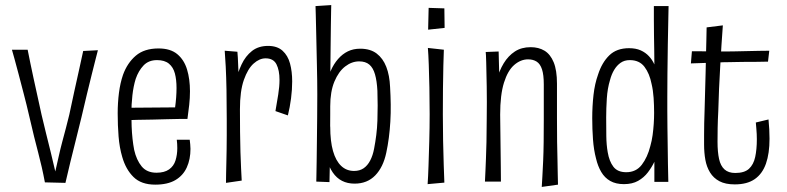

<svg xmlns="http://www.w3.org/2000/svg" viewBox="-20 -717 3102 757"><path d="M27 -521H89Q94 -495 100 -466.5Q106 -438 112.5 -407.5Q119 -377 127 -341.5Q135 -306 144 -264Q152 -230 161.5 -191.5Q171 -153 180.5 -115Q190 -77 198 -41Q205 -71 211.5 -100.5Q218 -130 225.5 -158Q233 -186 240 -212.5Q247 -239 253 -264Q264 -316 273 -357Q282 -398 290.5 -436Q299 -474 308 -516L366 -519Q363 -507 356.5 -482Q350 -457 341.5 -422.5Q333 -388 322.5 -345Q312 -302 301 -254Q288 -201 277.5 -159Q267 -117 257.5 -78.5Q248 -40 238 4L157 2Q151 -30 144.5 -58.5Q138 -87 130.5 -115.5Q123 -144 114.5 -178Q106 -212 96 -256Q85 -304 73.5 -347.5Q62 -391 53 -426Q44 -461 37 -485.5Q30 -510 27 -521Z M592 11Q537 11 506.5 -19Q476 -49 462 -98Q451 -135 447.5 -179Q444 -223 444 -270Q444 -312 449 -351Q454 -390 465 -422Q482 -469 515.5 -497.5Q549 -526 605 -526Q652 -526 679 -503.5Q706 -481 717.5 -443Q729 -405 729 -357Q729 -331 726 -303.5Q723 -276 719 -248L670 -291Q673 -312 674.5 -332.5Q676 -353 676 -370Q676 -403 669.5 -427.5Q663 -452 646 -466Q629 -480 599 -480Q566 -480 546 -459Q526 -438 515 -406Q506 -377 502 -341Q498 -305 498 -269Q498 -244 499 -218.5Q500 -193 502.5 -170Q505 -147 509 -126Q518 -86 538.5 -61Q559 -36 597 -36Q628 -36 646.5 -49Q665 -62 672 -84.5Q679 -107 679 -133Q679 -141 678.5 -149.5Q678 -158 677 -166H728Q729 -157 730 -148Q731 -139 731 -130Q731 -89 716.5 -57Q702 -25 671.5 -7Q641 11 592 11ZM467 -242 466 -292 719 -294V-248Q708 -248 687 -248Q666 -248 639 -247Q612 -246 581.5 -245.5Q551 -245 521.5 -244.5Q492 -244 467 -242Z M1066 -279Q1072 -313 1077 -344.5Q1082 -376 1082 -402Q1082 -440 1070 -463.5Q1058 -487 1027 -487Q1003 -487 980 -466.5Q957 -446 941.5 -402Q926 -358 926 -286L892 -247Q893 -276 896 -314.5Q899 -353 908 -391.5Q917 -430 932.5 -463Q948 -496 973.5 -516Q999 -536 1037 -536Q1073 -536 1094 -517Q1115 -498 1123.5 -466.5Q1132 -435 1132 -396Q1132 -364 1127.5 -329Q1123 -294 1115 -262ZM871 4Q871 -12 871.5 -32.5Q872 -53 872.5 -76.5Q873 -100 873.5 -127Q874 -154 874 -184Q874 -214 874 -247Q874 -311 873 -363Q872 -415 870 -454Q868 -493 866 -517L916 -513Q918 -492 919 -461Q920 -430 922 -387Q924 -344 926 -286Q926 -238 926.5 -196Q927 -154 928 -118Q929 -82 930.5 -53.5Q932 -25 933 -5Z M1378 7Q1350 7 1328.5 -4Q1307 -15 1292 -37Q1277 -59 1267.5 -91Q1258 -123 1253.5 -164.5Q1249 -206 1250 -257L1282 -218Q1282 -160 1293 -121.5Q1304 -83 1325 -63Q1346 -43 1376 -43Q1398 -43 1413.5 -53.5Q1429 -64 1439.5 -84Q1450 -104 1455 -131Q1460 -157 1463.5 -184.5Q1467 -212 1468 -241.5Q1469 -271 1469 -301Q1469 -331 1468 -359Q1466 -398 1458.5 -424Q1451 -450 1436 -462.5Q1421 -475 1396 -475Q1367 -475 1341 -455Q1315 -435 1298.5 -395.5Q1282 -356 1282 -298L1251 -251Q1251 -285 1254 -318.5Q1257 -352 1265 -382.5Q1273 -413 1284.5 -439Q1296 -465 1313 -484.5Q1330 -504 1351.5 -514.5Q1373 -525 1400 -525Q1440 -525 1465 -506Q1490 -487 1503 -453.5Q1516 -420 1518 -374Q1520 -340 1520.5 -305.5Q1521 -271 1519 -237.5Q1517 -204 1513 -173.5Q1509 -143 1503 -115Q1491 -58 1459.5 -25.5Q1428 7 1378 7ZM1279 1 1227 -1Q1227 -1 1227.5 -22.5Q1228 -44 1228.5 -80.5Q1229 -117 1229.5 -162Q1230 -207 1230.5 -254.5Q1231 -302 1231 -345Q1231 -399 1229.5 -459.5Q1228 -520 1227 -573Q1226 -626 1225 -659.5Q1224 -693 1224 -693L1286 -697Q1286 -697 1285.5 -675Q1285 -653 1284.5 -615Q1284 -577 1283.5 -531Q1283 -485 1282.5 -436.5Q1282 -388 1282 -344Q1282 -310 1282 -267Q1282 -224 1281.5 -179.5Q1281 -135 1281 -95Z M1666 9Q1668 -19 1669.5 -63.5Q1671 -108 1672.5 -161Q1674 -214 1674 -267Q1674 -321 1673 -371Q1672 -421 1670.5 -462.5Q1669 -504 1667 -528L1730 -521Q1729 -498 1728 -457.5Q1727 -417 1726.5 -367.5Q1726 -318 1726 -266Q1726 -214 1727 -162Q1728 -110 1729.5 -66.5Q1731 -23 1732 3ZM1668 -600 1670 -686 1732 -684 1733 -607Z M2180 11 2116 20Q2117 3 2118.5 -23Q2120 -49 2121.5 -82.5Q2123 -116 2123.5 -157Q2124 -198 2124 -246Q2124 -264 2124 -287.5Q2124 -311 2124 -336.5Q2124 -362 2124 -384Q2124 -422 2117 -443.5Q2110 -465 2096 -474Q2082 -483 2062 -483Q2033 -483 2007.5 -461Q1982 -439 1967 -391Q1952 -343 1952 -265L1919 -230Q1919 -274 1923.5 -317Q1928 -360 1938 -399Q1948 -438 1966 -467.5Q1984 -497 2010 -514Q2036 -531 2072 -531Q2104 -531 2127 -517Q2150 -503 2163 -471.5Q2176 -440 2176 -387Q2176 -362 2176 -344Q2176 -326 2176 -312Q2176 -298 2176 -284Q2176 -270 2176 -251Q2176 -198 2176.5 -157.5Q2177 -117 2178 -86Q2179 -55 2179 -31.5Q2179 -8 2180 11ZM1892 -1Q1893 -22 1894 -43.5Q1895 -65 1896 -92.5Q1897 -120 1898 -157Q1899 -194 1899 -247Q1900 -318 1899 -376Q1898 -434 1897 -470.5Q1896 -507 1895 -512L1946 -514Q1946 -499 1947 -474Q1948 -449 1948.5 -417Q1949 -385 1950 -346.5Q1951 -308 1952 -265Q1953 -192 1953.5 -143Q1954 -94 1954.5 -61Q1955 -28 1955 -1Z M2315 -251Q2315 -298 2320 -342.5Q2325 -387 2338 -423Q2353 -470 2382 -498.5Q2411 -527 2460 -527Q2487 -527 2506 -518.5Q2525 -510 2538.5 -495.5Q2552 -481 2560 -463Q2560 -485 2559.5 -515Q2559 -545 2558.5 -577.5Q2558 -610 2558 -640Q2558 -670 2558 -693H2616Q2614 -607 2613 -541.5Q2612 -476 2611.5 -426Q2611 -376 2611 -335Q2611 -311 2611 -280Q2611 -249 2611.5 -214.5Q2612 -180 2612.5 -143.5Q2613 -107 2613.5 -70.5Q2614 -34 2615 0H2560V-79Q2550 -58 2534.5 -37.5Q2519 -17 2496 -4Q2473 9 2440 9Q2408 9 2386 -3.5Q2364 -16 2350.5 -39Q2337 -62 2330 -92Q2321 -126 2318 -167Q2315 -208 2315 -251ZM2370 -254Q2370 -216 2370.5 -180.5Q2371 -145 2376 -117Q2382 -81 2398.5 -59.5Q2415 -38 2449 -38Q2488 -38 2510.5 -67.5Q2533 -97 2544 -141Q2550 -162 2553 -184Q2556 -206 2557.5 -228.5Q2559 -251 2559 -272Q2559 -301 2557 -331Q2555 -361 2549 -386Q2541 -427 2521 -453.5Q2501 -480 2463 -480Q2442 -480 2427 -469.5Q2412 -459 2401.5 -441.5Q2391 -424 2385 -401Q2375 -368 2372.5 -328.5Q2370 -289 2370 -254Z M2877 10Q2840 10 2816.5 -2.5Q2793 -15 2779.5 -37Q2766 -59 2761 -87Q2756 -115 2756 -147Q2756 -164 2756 -185.5Q2756 -207 2756.5 -232Q2757 -257 2758 -283Q2759 -319 2760 -356Q2761 -393 2762 -429Q2763 -465 2763.5 -498Q2764 -531 2765 -559.5Q2766 -588 2766 -609L2830 -617Q2827 -579 2824.5 -538Q2822 -497 2819.5 -453.5Q2817 -410 2815 -366.5Q2813 -323 2812 -280Q2810 -243 2809.5 -212Q2809 -181 2809 -158Q2809 -118 2815 -90.5Q2821 -63 2836.5 -49Q2852 -35 2879 -35Q2915 -35 2933 -51.5Q2951 -68 2957.5 -98Q2964 -128 2964 -168Q2964 -178 2963.5 -188.5Q2963 -199 2962 -210.5Q2961 -222 2960 -234L3010 -246Q3012 -226 3013 -207Q3014 -188 3014 -170Q3014 -112 3000 -72Q2986 -32 2956 -11Q2926 10 2877 10ZM2704 -467 2708 -515Q2710 -515 2727 -515Q2744 -515 2767 -514.5Q2790 -514 2811 -514Q2832 -514 2842 -514Q2858 -514 2879.5 -514.5Q2901 -515 2925 -515.5Q2949 -516 2972 -516.5Q2995 -517 3013 -517L3008 -474Q2997 -474 2981.5 -473.5Q2966 -473 2949.5 -473Q2933 -473 2916 -473Q2899 -473 2884 -472.5Q2869 -472 2858 -472Q2834 -472 2804.5 -470.5Q2775 -469 2749 -468.5Q2723 -468 2704 -467Z"/></svg>

Font: Truculenta Light
Style: Regular
Weight: 300
Version: Version 1.002